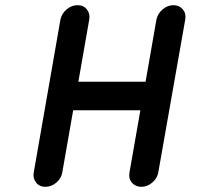

<svg xmlns="http://www.w3.org/2000/svg" viewBox="-20 -720 800 740"><path d="M521 -295H262L220 -55Q216 -32 197 -16Q178 0 155 0Q132 0 119 -16.5Q106 -33 110 -55L213 -645Q218 -668 237 -684Q256 -700 279 -700Q302 -700 315 -683.5Q328 -667 324 -645L282 -405H541L583 -645Q588 -668 607 -684Q626 -700 648 -700Q671 -700 684.5 -684Q698 -668 694 -645L590 -55Q586 -33 567 -16.5Q548 0 525 0Q502 0 488.5 -16Q475 -32 479 -55Z"/></svg>

Font: Quicksand
Style: Bold Italic
Weight: 700
Italic angle: -12°
Designer: Andrew Paglinawan
Foundry: Andrew Paglinawan
Version: 1.002